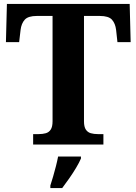

<svg xmlns="http://www.w3.org/2000/svg" viewBox="-20 -734 693 975"><path d="M148.3 0V-53H176.5Q196.7 -53 212.6 -57.5Q228.5 -62 237.7 -76.1Q246.9 -90.2 246.9 -118.3V-653H167.1Q122.8 -653 105.7 -634Q88.5 -615 84.5 -582L77.2 -519.9H10.1L15.1 -714H638.5L643.5 -519.9H576.4L569.6 -582Q565.6 -615 548.6 -634Q531.6 -653 486.6 -653H406.5V-118.1Q406.5 -90.1 415.8 -76.1Q425.1 -62.1 441.1 -57.5Q457.2 -53 476.9 -53H505.1V0ZM235.7 208Q242.3 187.7 249.9 161.9Q257.5 136 264.2 109.3Q271 82.7 275 61H391.1V71Q382.1 92 366.1 118.7Q350.1 145.4 331.2 172.4Q312.3 199.4 295.9 221H235.7Z"/></svg>

Font: Noto Serif Sinhala
Style: Regular
Weight: 400
Designer: Jelle Bosma - Monotype Design Team
Foundry: Monotype Imaging Inc.
Version: Version 2.006